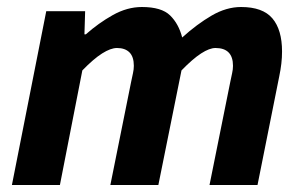

<svg xmlns="http://www.w3.org/2000/svg" viewBox="-20 -528 867 548"><path d="M112 -496H223L221 -430H225Q261 -462 302 -485Q343 -508 385 -508Q441 -508 465.5 -484Q490 -460 500 -421Q542 -459 584 -483.5Q626 -508 668 -508Q730 -508 757.5 -475.5Q785 -443 785 -381Q785 -364 783 -346.5Q781 -329 777 -310L715 0H578L637 -293Q640 -308 642.5 -319Q645 -330 645 -340Q645 -391 595 -391Q578 -391 554 -375.5Q530 -360 498 -327L432 0H295L354 -293Q357 -308 359.5 -319Q362 -330 362 -340Q362 -366 349.5 -378.5Q337 -391 314 -391Q296 -391 271.5 -375.5Q247 -360 215 -327L151 0H14Z"/></svg>

Font: mr_Source Sans Pro
Style: Bold Italic
Weight: 700
Italic angle: -11°
Designer: Paul D. Hunt
Foundry: Adobe Systems Incorporated
Version: Version 1.036;July 10, 2024;FontCreator 11.5.0.2430 64-bit